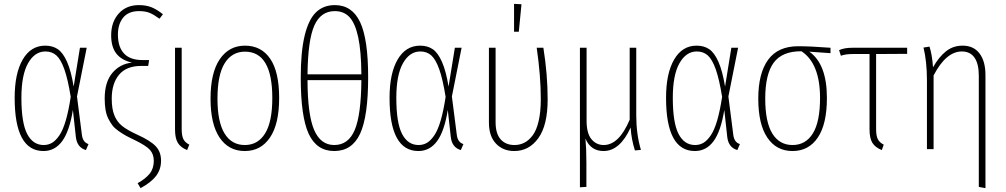

<svg xmlns="http://www.w3.org/2000/svg" viewBox="-20 -765 5161 985"><path d="M211.9 -530.8Q250 -530.8 276.6 -512.7Q303.2 -494.6 324 -447.8Q344.7 -400.9 357.9 -320.8L390.1 -520H424.8L375 -270L399.9 -75.2Q404.3 -34.7 434.1 -25.9L420.9 4.9Q375 -8.3 369.1 -63L354 -201.2Q336.4 -91.8 299.1 -41Q261.7 9.8 203.1 9.8Q55.2 9.8 55.2 -263.2Q55.2 -388.7 96.7 -459.7Q138.2 -530.8 211.9 -530.8ZM212.9 -501Q158.2 -501 124 -440.7Q89.8 -380.4 89.8 -263.2Q89.8 -134.8 119.4 -77.9Q148.9 -21 204.1 -21Q228 -21 247.3 -32.5Q266.6 -43.9 284.9 -71Q303.2 -98.1 317.6 -147.5Q332 -196.8 342.8 -268.1Q328.1 -358.9 310.1 -409.7Q292 -460.4 269.3 -480.7Q246.6 -501 212.9 -501Z M692.4 -738.8Q730.5 -738.8 758.3 -727.3Q786.1 -715.8 815.9 -691.9L798.3 -668.9Q769.5 -689.9 747.6 -699Q725.6 -708 693.4 -708Q638.2 -708 611.1 -673.6Q584 -639.2 585 -584Q585.9 -522 617.2 -489.5Q648.4 -457 710 -457H745.1L740.2 -426.8H704.1Q628.4 -426.8 590.8 -381.6Q553.2 -336.4 553.2 -258.8Q553.2 -206.5 566.7 -173.3Q580.1 -140.1 606.4 -118.9Q632.8 -97.7 684.1 -74.2Q752 -43.5 779.1 -14.6Q806.2 14.2 806.2 59.1Q806.2 104 780.8 137.5Q755.4 170.9 701.2 200.2L686 174.8Q726.6 152.3 747.8 126Q769 99.6 769 60.1Q769 25.9 749 3.7Q729 -18.6 668 -47.9Q641.1 -60.5 624.5 -69.8Q607.9 -79.1 588.4 -92.8Q568.8 -106.4 557.6 -120.8Q546.4 -135.3 536.1 -155.3Q525.9 -175.3 521.5 -201.2Q517.1 -227.1 517.1 -259.8Q517.1 -344.2 556.4 -390.9Q595.7 -437.5 657.2 -443.8Q603.5 -456.1 576.9 -490Q550.3 -523.9 550.3 -584Q550.3 -652.3 589.1 -695.6Q627.9 -738.8 692.4 -738.8Z M912.1 -520V-102.1Q912.1 -68.4 920.9 -51Q929.7 -33.7 951.2 -22.9L939.9 4.9Q906.2 -8.8 892.1 -32.5Q877.9 -56.2 877.9 -101.1V-520Z M1236.8 -530.8Q1320.3 -530.8 1366.2 -463.6Q1412.1 -396.5 1412.1 -262.2Q1412.1 -128.9 1365.2 -59.6Q1318.4 9.8 1235.8 9.8Q1152.8 9.8 1106.4 -59.3Q1060.1 -128.4 1060.1 -258.8Q1060.1 -391.6 1107.4 -461.2Q1154.8 -530.8 1236.8 -530.8ZM1236.8 -500Q1169.9 -500 1132.8 -440.7Q1095.7 -381.3 1095.7 -258.8Q1095.7 -139.2 1132.1 -80.1Q1168.5 -21 1235.8 -21Q1303.2 -21 1340.1 -80.6Q1377 -140.1 1377 -262.2Q1377 -500 1236.8 -500Z M1697.8 -738.8Q1786.1 -738.8 1827.4 -651.6Q1868.7 -564.5 1868.7 -369.1Q1868.7 -168 1827.4 -79.1Q1786.1 9.8 1694.8 9.8Q1604.5 9.8 1563.7 -78.4Q1522.9 -166.5 1522.9 -367.2Q1522.9 -499.5 1543 -582.3Q1563 -665 1601.1 -701.9Q1639.2 -738.8 1697.8 -738.8ZM1697.8 -708Q1625.5 -708 1592.5 -633.8Q1559.6 -559.6 1557.6 -383.8H1834Q1833 -501.5 1817.9 -573Q1802.7 -644.5 1773.7 -676.3Q1744.6 -708 1697.8 -708ZM1694.8 -21Q1767.1 -21 1799.8 -98.1Q1832.5 -175.3 1834 -354H1557.6Q1558.1 -177.2 1591.3 -99.1Q1624.5 -21 1694.8 -21Z M2135.3 -530.8Q2173.3 -530.8 2200 -512.7Q2226.6 -494.6 2247.3 -447.8Q2268.1 -400.9 2281.2 -320.8L2313.5 -520H2348.1L2298.3 -270L2323.2 -75.2Q2327.6 -34.7 2357.4 -25.9L2344.2 4.9Q2298.3 -8.3 2292.5 -63L2277.3 -201.2Q2259.8 -91.8 2222.4 -41Q2185.1 9.8 2126.5 9.8Q1978.5 9.8 1978.5 -263.2Q1978.5 -388.7 2020 -459.7Q2061.5 -530.8 2135.3 -530.8ZM2136.2 -501Q2081.5 -501 2047.4 -440.7Q2013.2 -380.4 2013.2 -263.2Q2013.2 -134.8 2042.7 -77.9Q2072.3 -21 2127.4 -21Q2151.4 -21 2170.7 -32.5Q2189.9 -43.9 2208.3 -71Q2226.6 -98.1 2241 -147.5Q2255.4 -196.8 2266.1 -268.1Q2251.5 -358.9 2233.4 -409.7Q2215.3 -460.4 2192.6 -480.7Q2169.9 -501 2136.2 -501Z M2617.2 -745.1 2655.3 -743.2 2641.6 -602.1H2617.2ZM2767.6 -520Q2789.6 -382.8 2789.6 -254.9Q2789.6 -122.6 2741.9 -56.4Q2694.3 9.8 2618.2 9.8Q2560.5 9.8 2524.4 -28.3Q2488.3 -66.4 2488.3 -136.2V-520H2522.5V-138.2Q2522.5 -79.1 2548.6 -50Q2574.7 -21 2619.1 -21Q2647 -21 2670.2 -33Q2693.4 -44.9 2712.9 -70.8Q2732.4 -96.7 2743.4 -144Q2754.4 -191.4 2754.4 -255.9Q2754.4 -376 2733.4 -520Z M3268.1 3.9 3237.3 6.8Q3218.8 -50.8 3215.3 -110.8Q3160.6 9.8 3076.2 9.8Q3010.3 9.8 2983.4 -54.2Q2988.3 -2.9 2988.3 68.8V193.8L2955.1 195.8V-520H2989.3V-146Q2989.3 -81.1 3014.2 -51Q3039.1 -21 3077.1 -21Q3155.8 -21 3210.4 -150.9V-520H3244.1V-173.8Q3244.1 -76.2 3268.1 3.9Z M3553.7 -530.8Q3591.8 -530.8 3618.4 -512.7Q3645 -494.6 3665.8 -447.8Q3686.5 -400.9 3699.7 -320.8L3731.9 -520H3766.6L3716.8 -270L3741.7 -75.2Q3746.1 -34.7 3775.9 -25.9L3762.7 4.9Q3716.8 -8.3 3710.9 -63L3695.8 -201.2Q3678.2 -91.8 3640.9 -41Q3603.5 9.8 3544.9 9.8Q3397 9.8 3397 -263.2Q3397 -388.7 3438.5 -459.7Q3480 -530.8 3553.7 -530.8ZM3554.7 -501Q3500 -501 3465.8 -440.7Q3431.6 -380.4 3431.6 -263.2Q3431.6 -134.8 3461.2 -77.9Q3490.7 -21 3545.9 -21Q3569.8 -21 3589.1 -32.5Q3608.4 -43.9 3626.7 -71Q3645 -98.1 3659.4 -147.5Q3673.8 -196.8 3684.6 -268.1Q3669.9 -358.9 3651.9 -409.7Q3633.8 -460.4 3611.1 -480.7Q3588.4 -501 3554.7 -501Z M4240.7 -520V-492.2L4131.8 -500Q4222.2 -436.5 4222.2 -262.2Q4222.2 -128.4 4175.5 -59.3Q4128.9 9.8 4045.9 9.8Q3962.9 9.8 3916.5 -59.1Q3870.1 -127.9 3870.1 -258.8Q3870.1 -389.2 3920.7 -458.5Q3971.2 -527.8 4074.7 -527.8Q4137.2 -527.8 4240.7 -520ZM4187 -262.2Q4187 -439 4091.8 -502H4090.8Q3992.2 -502.4 3949 -443.1Q3905.8 -383.8 3905.8 -258.8Q3905.8 -139.2 3942.1 -80.1Q3978.5 -21 4045.9 -21Q4113.3 -21 4150.1 -80.6Q4187 -140.1 4187 -262.2Z M4633.8 -488.8 4474.6 -487.8V-102.1Q4474.6 -68.4 4483.4 -51Q4492.2 -33.7 4513.7 -22.9L4503.9 4.9Q4469.7 -8.8 4455.3 -32.5Q4440.9 -56.2 4440.9 -101.1V-487.8H4354.5Q4317.4 -487.8 4293.9 -479L4284.7 -507.8Q4311 -520 4352.5 -520H4633.8Z M4918.5 -530.8Q4975.1 -530.8 5005.4 -490.5Q5035.6 -450.2 5035.6 -379.9V200.2L5001.5 193.8V-376Q5001.5 -437.5 4979.5 -469.2Q4957.5 -501 4914.6 -501Q4833.5 -501 4769.5 -377.9V0H4735.4V-354Q4735.4 -448.7 4717.8 -521L4748.5 -525.9Q4761.7 -486.3 4766.6 -419.9Q4796.9 -473.1 4833.3 -502Q4869.6 -530.8 4918.5 -530.8Z"/></svg>

Font: Fira Sans Compressed UltraLight
Style: Regular
Weight: 200
Width: 1
Designer: Carrois Corporate & Edenspiekermann AG
Foundry: Carrois Corporate GbR & Edenspiekermann AG
Version: Version 4.203;PS 004.203;hotconv 1.0.88;makeotf.lib2.5.64775